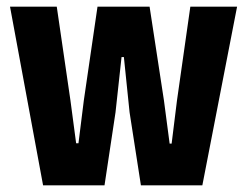

<svg xmlns="http://www.w3.org/2000/svg" viewBox="-20 -555 739 575"><path d="M109 0H293L326 -219L344 -384H351L368 -219L402 0H586L690 -535H550L510 -254L494 -125H488L471 -254L428 -535H272L231 -254L215 -126H208L191 -254L150 -535H10Z"/></svg>

Font: Mona Sans SemiCondensed
Style: Bold
Weight: 700
Width: 4
Designer: Deni Anggara
Foundry: GitHub
Version: Version 2.000